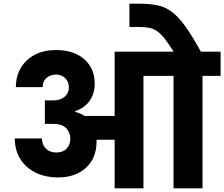

<svg xmlns="http://www.w3.org/2000/svg" viewBox="-20 -1020 1215 1040"><path d="M924 -735Q895 -781 873.5 -808.5Q852 -836 832.5 -850Q813 -864 789.5 -869Q766 -874 733 -874H681V-1000H730Q789 -1000 831.5 -991.5Q874 -983 910 -956.5Q946 -930 984 -877Q1022 -824 1071 -735ZM268 -476Q307 -476 330 -496Q353 -516 353 -546Q353 -578 333 -597Q313 -616 284 -616Q252 -616 231.5 -597.5Q211 -579 211 -548H66Q66 -608 93.5 -653.5Q121 -699 169.5 -724Q218 -749 284 -749Q379 -749 436 -699.5Q493 -650 493 -567Q493 -513 465.5 -474Q438 -435 387 -418V-414Q415 -407 438 -392H601V-740H856V-609H757V0H601V-263H503Q503 -259 503 -254Q503 -164 446 -111.5Q389 -59 295 -59Q225 -59 172 -85.5Q119 -112 89.5 -159.5Q60 -207 60 -270H207Q207 -238 228 -216Q249 -194 285 -194Q321 -194 341 -215Q361 -236 361 -270Q361 -301 339 -325Q317 -349 268 -349H223V-476ZM920 0V-609H822V-740H1175V-609H1077V0Z"/></svg>

Font: Poppins
Style: Bold
Weight: 700
Designer: Ninad Kale (Devanagari), Jonny Pinhorn (Latin)
Version: Version 5.002